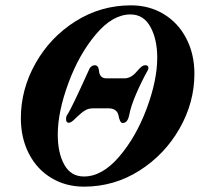

<svg xmlns="http://www.w3.org/2000/svg" viewBox="-20 -684 747 718"><path d="M58 -242Q58 -350 113 -447.5Q168 -545 262.5 -604.5Q357 -664 470 -664Q538 -664 592 -631.5Q646 -599 676.5 -540.5Q707 -482 707 -408Q707 -301 651.5 -203.5Q596 -106 501.5 -46Q407 14 294 14Q226 14 172 -18.5Q118 -51 88 -109.5Q58 -168 58 -242ZM568 -468Q568 -537 542.5 -583.5Q517 -630 468 -630Q401 -630 338 -555Q275 -480 235.5 -372.5Q196 -265 196 -181Q196 -112 220.5 -68Q245 -24 294 -24Q362 -24 425.5 -98Q489 -172 528.5 -278Q568 -384 568 -468ZM423 -253Q417 -279 384 -279H330Q313 -279 301.5 -273Q290 -267 280.5 -258Q271 -249 267 -246Q265 -244 255 -234.5Q245 -225 237 -225Q227 -225 227 -239Q227 -250 233 -257Q248 -280 310 -417Q318 -440 335 -440Q341 -440 345 -435Q349 -430 350 -421Q352 -391 378 -391H445Q470 -391 491 -416Q502 -429 509 -434.5Q516 -440 524 -440Q535 -440 535 -430Q535 -425 533 -422Q509 -379 489 -332.5Q469 -286 463 -253Q457 -224 439 -224Q428 -224 423 -253Z"/></svg>

Font: EB Garamond
Style: Bold Italic
Weight: 700
Italic angle: -17.2°
Designer: Georg Duffner and Octavio Pardo
Foundry: Georg Duffner
Version: Version 1.000